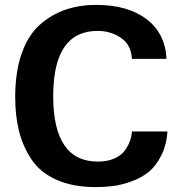

<svg xmlns="http://www.w3.org/2000/svg" viewBox="-20 -752 737 783"><path d="M379 -93Q418 -93 447 -106Q476 -119 490 -139.5Q504 -160 510.5 -178.5Q517 -197 518 -216H663Q659 -160 637.5 -117.5Q616 -75 586.5 -51Q557 -27 517 -12.5Q477 2 442.5 6.5Q408 11 370 11Q276 11 209 -19.5Q142 -50 107 -104Q72 -158 57 -219.5Q42 -281 42 -356Q42 -460 69 -535.5Q96 -611 144 -652.5Q192 -694 248.5 -713Q305 -732 372 -732Q501 -732 577.5 -674Q654 -616 659 -512H518Q515 -569 473.5 -597.5Q432 -626 378 -626Q197 -626 197 -360Q197 -93 379 -93Z"/></svg>

Font: cwTeXHei
Style: Medium
Weight: 500
Version: Version 1.17